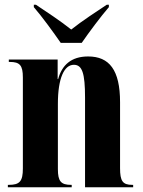

<svg xmlns="http://www.w3.org/2000/svg" viewBox="-20 -786 599 806"><path d="M235 -606H323C354 -651 404 -718 437 -756V-766H428C389 -740 324 -698 279 -662C234 -698 170 -740 131 -766H122V-756C155 -718 204 -651 235 -606ZM13 0H281V-10H278C236 -10 223 -25 223 -76V-350C223 -459 250 -514 290 -514C325 -514 337 -479 337 -376V0H539V-10H535C495 -10 484 -26 484 -80V-357C484 -492 439 -549 350 -549C278 -549 240 -512 224 -454H222V-536H17V-526H21C63 -526 76 -512 76 -461V-79C76 -25 63 -10 17 -10H13Z"/></svg>

Font: Noto Serif Display ExtraCondensed ExtraBold
Style: Regular
Weight: 800
Width: 2
Designer: Monotype Design Team
Foundry: Monotype Imaging Inc.
Version: Version 2.009